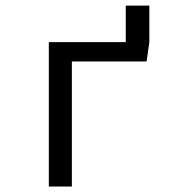

<svg xmlns="http://www.w3.org/2000/svg" viewBox="-20 -680 640 700"><path d="M438.5 -515.5V-659.5H524.5V-526.5ZM242 0H158V-526.5H524.5L514.5 -456H242Z"/></svg>

Font: Fast_Mono
Style: Regular
Weight: 400
Monospace: yes
Designer: Carrois Corporate, Edenspiekermann AG, Nikita Prokopov
Foundry: Carrois Corporate, Edenspiekermann AG, Nikita Prokopov
Version: Version 5.002